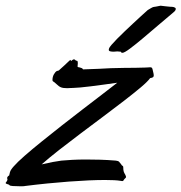

<svg xmlns="http://www.w3.org/2000/svg" viewBox="-140 -646 636 673"><path d="M298.8 -34.2Q300.3 -30.8 301 -29.1Q301.8 -27.3 301.8 -25.9Q301.8 -23.4 300 -22.2Q298.3 -21 295.9 -18.1Q293.5 -14.2 292.2 -12.7Q291 -11.2 288.1 -11.2Q286.6 -11.2 285.6 -11.7Q284.7 -12.2 282.2 -12.2Q265.1 -15.1 228 -15.1Q202.6 -15.1 170.2 -13.7Q137.7 -12.2 101.3 -9.5Q64.9 -6.8 25.9 -2.9Q-13.2 1 -51.8 5.9Q-55.2 6.8 -60.8 6.8Q-66.4 6.8 -73.2 6.8Q-84.5 6.8 -95 6.1Q-105.5 5.4 -106.9 2.9Q-107.9 1.5 -110.1 0.7Q-112.3 0 -114.5 -0.7Q-116.7 -1.5 -118.4 -2.2Q-120.1 -2.9 -120.1 -4.9Q-120.1 -5.9 -119.6 -6.1Q-119.1 -6.3 -118.2 -7.8Q-117.2 -8.8 -116.2 -10.7Q-115.2 -12.2 -114.5 -13.9Q-113.8 -15.6 -113.8 -18.1Q-113.8 -19 -114.5 -19.8Q-115.2 -20.5 -115.2 -22Q-113.3 -28.8 -107.9 -30.8Q-105.5 -44.4 -101.3 -50.8Q-97.2 -57.1 -91.8 -63Q-79.6 -77.1 -54 -99.6Q-28.3 -122.1 4.9 -148.9Q38.1 -175.8 75.7 -205.3Q113.3 -234.9 149.7 -262.7Q186 -290.5 217.8 -314.9Q249.5 -339.4 271 -356Q247.6 -352.5 223.6 -349.4Q199.7 -346.2 178.7 -343.5Q157.7 -340.8 141.6 -339.4Q125.5 -337.9 118.2 -337.9Q111.3 -337.9 106 -337.4Q100.6 -336.9 95.2 -336.9Q81.5 -336.9 74 -339.8Q66.4 -342.8 58.1 -351.1Q49.8 -358.9 46.9 -360.1Q43.9 -361.3 43.9 -365.2Q43.9 -376.5 48.8 -385.3Q53.7 -394 59.1 -397L65.9 -398.9Q75.2 -407.2 85.2 -416.3Q95.2 -425.3 103 -433.1Q104.5 -434.6 105.5 -435.1Q106 -435.5 106.9 -436Q108.4 -436 108.2 -434.1Q107.9 -432.1 108.9 -432.1Q109.9 -432.1 112.8 -435.1Q114.7 -436.5 116.5 -437.3Q118.2 -438 119.1 -438Q122.1 -438 124 -435.5Q126 -433.1 128.9 -433.1Q131.3 -433.1 132.1 -430.7Q132.8 -428.2 132.8 -424.8Q132.8 -421.9 132.3 -418Q131.8 -414.1 131.8 -413.1Q131.8 -411.1 134.3 -410.6Q136.7 -410.2 140.1 -409.4Q143.6 -408.7 146.7 -407.2Q149.9 -405.8 150.9 -402.8L206.1 -404.8Q225.6 -406.2 248.8 -407Q272 -407.7 294.2 -408Q316.4 -408.2 336.2 -408.4Q356 -408.7 369.1 -409.2Q375 -409.2 378.9 -409.7Q382.8 -410.2 386.2 -410.2Q390.6 -410.2 392.3 -408.4Q394 -406.7 395 -401.9Q396 -396 397.5 -391.1Q398.9 -386.2 398.9 -380.9Q398.9 -377.9 396.7 -375.7Q394.5 -373.5 386.2 -372.1Q377.4 -359.9 353.3 -339.6Q329.1 -319.3 295.7 -293.5Q262.2 -267.6 222.9 -238.3Q183.6 -209 144.3 -179.4Q105 -149.9 68.8 -121.6Q32.7 -93.3 5.9 -69.8Q26.4 -74.7 44.7 -78.1Q63 -81.5 75.2 -83Q90.8 -84.5 112.8 -85.7Q134.8 -86.9 161.1 -86.9Q184.6 -86.9 210.9 -86.2Q237.3 -85.4 266.1 -83Q274.4 -82 277.3 -79.1Q280.3 -76.2 284.2 -70.8Q287.1 -65.4 289.6 -64.7Q292 -64 292 -60.1Q292 -49.3 293.9 -43.9Q295.9 -38.6 298.8 -34.2ZM467.3 -602.1Q442.4 -581.5 414.1 -557.1Q385.7 -532.7 360.1 -511.2Q334.5 -489.7 315.2 -475.3Q295.9 -460.9 289.1 -460.9Q285.2 -460.9 284.9 -462.4Q284.7 -463.9 283.2 -464.8Q280.8 -464.8 276.6 -465.3Q272.5 -465.8 271 -465.8Q268.1 -465.8 264.6 -465.3Q261.2 -464.8 258.3 -464.8Q251.5 -464.8 246.3 -466.1Q241.2 -467.3 241.2 -471.7Q241.2 -473.6 242.2 -476.1Q243.2 -480 251 -489Q258.8 -498 270.5 -510Q282.2 -522 296.9 -535.9Q311.5 -549.8 326.2 -563.5Q340.8 -577.1 354.2 -589.4Q367.7 -601.6 377.9 -610.8Q383.3 -613.8 389.9 -617.9Q396.5 -622.1 401.4 -622.1Q402.3 -622.1 405.3 -622.6Q408.2 -623 411.6 -623.8Q415 -624.5 418.5 -625.2Q421.9 -626 423.3 -626Q423.8 -626 429.4 -625.2Q435.1 -624.5 441.7 -623.8Q448.2 -623 453.6 -622.6Q459 -622.1 460 -622.1Q460.4 -622.1 462.9 -622.1Q465.3 -622.1 468.3 -621.3Q471.2 -620.6 473.6 -619.1Q476.1 -617.7 476.1 -614.7Q476.1 -612.3 474.4 -609.4Q472.7 -606.4 467.3 -602.1Z"/></svg>

Font: Oregano
Style: Italic
Weight: 400
Italic angle: -12°
Designer: Astigmatic (AOETI)
Foundry: Astigmatic (AOETI)
Version: Version 1.000